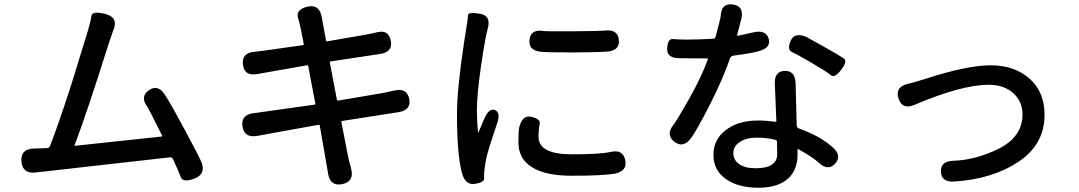

<svg xmlns="http://www.w3.org/2000/svg" viewBox="-20 -820 5040 897"><path d="M889 14Q835 35 824.5 7Q814 -21 788 -77Q784 -86 774 -85L145 -14Q85 -8 80 -66Q76 -124 137 -126L199 -128Q210 -128 214 -139Q249 -227 310 -415L389 -671Q404 -721 407 -745.5Q410 -770 471 -755Q533 -740 511 -682L508 -675Q498 -648 489 -620Q387 -296 329 -143Q327 -138 332 -139L734 -182Q739 -183 737 -187Q673 -315 669 -320Q633 -368 675 -398Q717 -428 750 -378Q775 -341 842.5 -215Q910 -89 921 -63Q943 -7 889 14Z M1580 40Q1523 52 1513 -8L1474 -233Q1473 -238 1468 -237L1181 -185Q1121 -175 1113 -229Q1104 -283 1164 -291L1449 -331Q1454 -332 1453 -337L1420 -511Q1419 -516 1414 -515L1182 -474Q1122 -463 1115 -518Q1108 -573 1169 -578Q1189 -580 1218 -584L1395 -609Q1400 -610 1399 -615L1386 -682Q1380 -710 1372 -738Q1362 -776 1417 -789Q1472 -801 1483 -741L1503 -631Q1504 -626 1509 -627L1688 -658Q1717 -663 1745 -670Q1796 -681 1806 -629Q1816 -577 1756 -568L1525 -533Q1520 -532 1521 -527L1554 -354Q1555 -349 1560 -350L1760 -384Q1789 -389 1817 -396L1822 -397Q1881 -411 1892 -358Q1902 -306 1842 -296L1579 -255Q1574 -254 1575 -249L1606 -90Q1612 -62 1620 -34Q1637 27 1580 40Z M2199 39Q2155 46 2139 -9Q2115 -93 2115 -286Q2115 -406 2149 -628L2158 -685Q2166 -733 2166.5 -749Q2167 -765 2221 -756Q2275 -748 2259 -688Q2257 -682 2251 -654Q2240 -601 2226 -503Q2208 -376 2208 -305Q2208 -254 2213 -203Q2214 -198 2216 -203L2241 -262Q2264 -317 2292 -306Q2321 -295 2301 -239Q2258 -113 2252 -80Q2246 -52 2243 -24Q2241 -6 2242 13Q2243 32 2199 39ZM2650 1Q2525 1 2462 -41Q2402 -80 2402 -155Q2402 -209 2406 -226Q2421 -285 2464 -274Q2507 -263 2501.5 -241Q2496 -219 2496 -181Q2496 -99 2652 -99Q2782 -99 2832 -110Q2890 -124 2901 -72Q2912 -21 2853 -9Q2798 1 2650 1ZM2507 -578Q2447 -585 2454 -635Q2460 -685 2520 -675Q2534 -673 2666 -674Q2789 -675 2805 -677Q2865 -685 2871 -635Q2877 -584 2817 -579Q2785 -576 2663 -575Q2538 -575 2507 -578Z M3375 19Q3313 -22 3313 -97Q3313 -168 3371 -212.5Q3429 -257 3522 -257Q3560 -257 3602 -251Q3607 -250 3607 -255L3600 -427Q3597 -487 3646 -489Q3695 -490 3697 -430L3702 -235Q3702 -224 3712 -220Q3811 -185 3870 -132Q3915 -92 3882 -56Q3849 -19 3805 -60Q3777 -86 3710 -123Q3706 -125 3706 -120V-97Q3706 -28 3664 12Q3617 57 3524 57Q3431 57 3375 19ZM3510 -34Q3611 -34 3611 -100Q3611 -130 3610 -159Q3610 -164 3601 -167Q3563 -177 3515.5 -177Q3468 -177 3437 -157Q3406 -137 3406 -105Q3406 -73 3433 -53.5Q3460 -34 3510 -34ZM3208 -174Q3172 -126 3130 -158Q3089 -191 3127 -238Q3139 -252 3200 -359Q3255 -456 3287 -542Q3289 -547 3284 -547L3155 -548Q3094 -548 3097 -594Q3099 -640 3124.5 -637.5Q3150 -635 3189 -635Q3218 -635 3247 -636L3311 -639Q3321 -639 3323 -648Q3347 -737 3347 -745Q3350 -807 3404 -799Q3458 -791 3443 -731L3424 -657Q3423 -652 3428 -653L3501 -669Q3558 -682 3571 -640Q3584 -597 3525 -581Q3491 -571 3406 -560Q3394 -558 3390 -546Q3357 -450 3298 -334Q3237 -214 3208 -174ZM3910 -494Q3879 -454 3861.5 -469Q3844 -484 3771 -527Q3704 -566 3680 -577Q3656 -588 3674 -630Q3693 -671 3748 -647Q3754 -644 3828 -602.5Q3902 -561 3921.5 -547.5Q3941 -534 3910 -494Z M4438 28Q4378 32 4376 -17Q4373 -67 4434 -69Q4535 -72 4639 -122Q4757 -178 4757 -285Q4757 -346 4713.5 -385Q4670 -424 4599 -424Q4473 -424 4252 -330Q4196 -306 4178 -359Q4160 -412 4219 -428L4245 -434Q4273 -442 4301 -451Q4499 -515 4607 -515Q4720 -515 4790 -452.5Q4860 -390 4860 -284Q4860 -145 4738 -64Q4616 17 4438 28Z"/></svg>

Font: Resource Han Rounded TW Medium
Style: Regular
Weight: 500
Designer: Cyano Hao (round all glyphs); Ryoko NISHIZUKA 西塚涼子 (kana, bopomofo & ideographs); Paul D. Hunt (Latin, Greek & Cyrillic)
Foundry: Cyano Hao
Version: 0.990